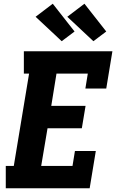

<svg xmlns="http://www.w3.org/2000/svg" viewBox="-20 -1010 640 1030"><path d="M11 0V-120H54L136 -615H108V-735H583L550 -535H438L451 -615H283L255 -442H439L419 -322H235L201 -120H369L382 -200H494L461 0ZM481 -789 341 -920 433 -990 550 -841ZM311 -789 171 -920 263 -990 380 -841Z"/></svg>

Font: Iosevka Etoile Heavy Oblique
Style: Regular
Weight: 900
Italic angle: -9°
Designer: Belleve Invis
Foundry: Belleve Invis
Version: Version 15.5.2; ttfautohint (v1.8.4)